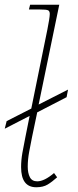

<svg xmlns="http://www.w3.org/2000/svg" viewBox="-22 -780 327 810"><path d="M131 10Q67 10 67 -75Q67 -104 72.5 -135.5Q78 -167 85 -201L103 -291L-2 -237L6 -269L110 -322L178 -656Q182 -676 185 -694.5Q188 -713 188 -721Q188 -733 181 -736.5Q174 -740 146 -740H100L105 -760H228L141 -339L265 -402L259 -370L135 -306L113 -201Q107 -172 101 -139Q95 -106 95 -77Q95 -50 104 -32.5Q113 -15 135 -15Q165 -15 206 -50L219 -32Q198 -13 179 -1.5Q160 10 131 10Z"/></svg>

Font: Noto Serif Thin
Style: Italic
Weight: 100
Italic angle: -12°
Designer: Monotype Design Team
Foundry: Monotype Imaging Inc.
Version: Version 2.014; ttfautohint (v1.8.4.7-5d5b)